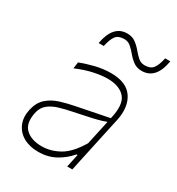

<svg xmlns="http://www.w3.org/2000/svg" viewBox="-172 -822 869 941"><g transform="rotate(30 262.0 -351.5)"><path d="M184 9Q134.5 9 99.8 -11Q65 -31 50 -66.5Q35 -102 45 -148Q55.5 -194.5 83.8 -219.2Q112 -244 150.5 -256Q189 -268 230 -276L411 -312Q432 -398.5 400.8 -435.2Q369.5 -472 301 -472Q269.5 -472 226.5 -463.2Q183.5 -454.5 130 -432L135 -468Q166.5 -481 212.2 -492.5Q258 -504 302 -504Q390 -504 424.8 -452.5Q459.5 -401 442 -319Q437.5 -298 431.5 -271.5Q425.5 -245 418.5 -211L402.5 -137Q396 -107 388.8 -73.5Q381.5 -40 373 0H344L360 -74H354Q322 -36.5 279.8 -13.8Q237.5 9 184 9ZM185 -23Q235.5 -23 283.8 -49.8Q332 -76.5 376 -150L406 -288Q395.5 -284 378.5 -278.8Q361.5 -273.5 327.8 -265.8Q294 -258 234 -246Q196 -238.5 162.5 -228.5Q129 -218.5 106 -200Q83 -181.5 76 -148Q62.5 -83.5 94.5 -53.2Q126.5 -23 185 -23ZM425 -588Q397.5 -588 378.2 -602Q359 -616 343.8 -634.5Q328.5 -653 312.5 -667Q296.5 -681 275 -681Q242 -681 227.5 -662Q213 -643 204 -601H175Q195 -712 274 -712Q302 -712 321.2 -698Q340.5 -684 355.8 -665.5Q371 -647 386.8 -633Q402.5 -619 424 -619Q457 -619 471.5 -638Q486 -657 495 -699H524Q505.5 -588 425 -588Z"/></g></svg>

Font: Commissioner Thin
Style: Italic
Weight: 100
Italic angle: -12°
Designer: Kostas Bartsokas
Foundry: Kostas Bartsokas
Version: Version 1.000; ttfautohint (v1.8.3)